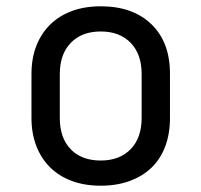

<svg xmlns="http://www.w3.org/2000/svg" viewBox="-20 -580 640 610"><path d="M170 -205Q170 -142 204.5 -106Q239 -70 300 -70Q360 -70 395 -106Q430 -142 430 -205V-345Q430 -408 395 -444Q360 -480 300 -480Q240 -480 205 -444Q170 -408 170 -345ZM80 -345Q80 -395 95.5 -434.5Q111 -474 139.5 -502Q168 -530 208.5 -545Q249 -560 300 -560Q402 -560 461 -503Q520 -446 520 -346V-205Q520 -155 505 -115Q490 -75 461.5 -47.5Q433 -20 392 -5Q351 10 300 10Q249 10 208.5 -5Q168 -20 139.5 -48Q111 -76 95.5 -116Q80 -156 80 -205Z"/></svg>

Font: JetBrainsMono NF
Style: Regular
Weight: 400
Monospace: yes
Designer: Philipp Nurullin, Konstantin Bulenkov
Foundry: JetBrains
Version: Version 1.0.2; ttfautohint (v1.8.3)